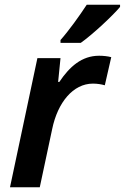

<svg xmlns="http://www.w3.org/2000/svg" viewBox="-20 -786 524 806"><path d="M234 -618V-606H319C370 -642 455 -722 484 -757V-766H344C314 -720 268 -656 234 -618ZM22 0H147L199 -244C222 -356 287 -435 370 -435C389 -435 406 -432 420 -428L447 -546C433 -550 413 -552 396 -552C323 -552 272 -506 229 -442H224L234 -542H137Z"/></svg>

Font: Noto Sans SemiBold
Style: Italic
Weight: 600
Italic angle: -12°
Designer: Monotype Design Team
Foundry: Monotype Imaging Inc.
Version: Version 2.013